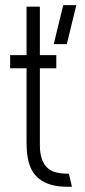

<svg xmlns="http://www.w3.org/2000/svg" viewBox="-20 -711 323 731"><path d="M184.6 -543 220.7 -691.4H270.5L234.4 -543ZM18.6 -451.2V-501H81.1V-685.5H131.8V-501H194.3V-451.2H131.8V-157.2Q131.8 -76.2 186.5 -56.6Q209 -49.8 238.3 -49.8H242.2L253.9 0H233.4Q115.2 -1 89.8 -91.8Q81.1 -123 81.1 -166V-451.2Z"/></svg>

Font: Post No Bills Colombo
Style: Regular
Weight: 500
Designer: Kosala Senevirathne, Siva Puranthara, Lasantha Premarathna, Tharique Azeez
Foundry: Mooniak
Version: Version 1.220 ; ttfautohint (v1.5)